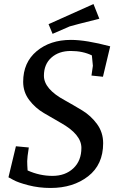

<svg xmlns="http://www.w3.org/2000/svg" viewBox="-20 -918 583 953"><path d="M123 -186Q115 -136 115 -118Q115 -100 117 -72Q177 -45 240.5 -45Q304 -45 344 -82.5Q384 -120 384 -184Q384 -251 282 -308Q240 -332 197.5 -357Q155 -382 125 -421.5Q95 -461 95 -512Q95 -608 162 -664Q229 -720 332 -720Q407 -720 527 -688L491 -537L434 -543Q441 -587 441 -591.5Q441 -596 436 -643Q391 -665 331.5 -665Q272 -665 235 -632Q198 -599 198 -542Q198 -476 302 -420Q345 -396 388 -370Q431 -344 461.5 -302.5Q492 -261 492 -207Q492 -101 417.5 -43Q343 15 231 15Q173 15 121 1.5Q69 -12 46 -25L22 -38L59 -192ZM444 -898 473 -825Q345 -793 326 -787L241 -750L221 -798Z"/></svg>

Font: Andada
Style: Italic
Weight: 400
Italic angle: -8.29999°
Designer: Carolina Giovagnoli
Foundry: Carolina Giovagnoli
Version: Version 1.003